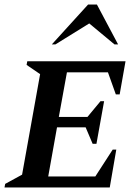

<svg xmlns="http://www.w3.org/2000/svg" viewBox="-27 -832 603 852"><path d="M-7 0 -4 -16 71 -57 151 -503 91 -544 94 -560H530L504 -413H487L452 -511H270L234 -313H361L419 -383H435L401 -194H384L353 -267H226L187 -49H396L473 -168H489L460 0ZM203 -635 364 -812H403L497 -635H481L369 -728L219 -635Z"/></svg>

Font: Spectral SC SemiBold
Style: Italic
Weight: 600
Italic angle: -10°
Designer: Jean-Baptiste Levee
Foundry: Production Type
Version: Version 2.001